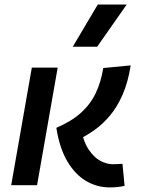

<svg xmlns="http://www.w3.org/2000/svg" viewBox="-20 -815 626 845"><path d="M462.4 9.8Q406.7 9.8 358.4 -18.8Q310.1 -47.4 275.9 -105.7Q241.7 -164.1 228 -252.4Q293.9 -280.8 335.7 -318.1Q377.4 -355.5 400.9 -404.3Q424.3 -453.1 434.6 -515.6L555.2 -527.3Q543.5 -453.1 519.8 -398.9Q496.1 -344.7 464.1 -306.6Q432.1 -268.6 396.5 -243.2Q360.8 -217.8 325.2 -201.2L335 -253.4Q346.7 -191.9 370.4 -156.7Q394 -121.6 422.1 -106.9Q450.2 -92.3 475.6 -92.3Q491.7 -92.3 499.8 -93Q507.8 -93.8 519 -94.2L528.3 2.9Q513.7 6.3 498.3 8.1Q482.9 9.8 462.4 9.8ZM29.3 0 120.1 -517.6H233.9L143.1 0ZM300.3 -609.4 410.2 -794.9H537.6L407.7 -609.4Z"/></svg>

Font: Cascadia Mono Medium
Style: Italic
Weight: 500
Italic angle: -10°
Monospace: yes
Designer: Aaron Bell
Foundry: Saja Typeworks
Version: Version 2407.024